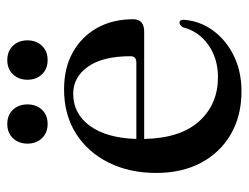

<svg xmlns="http://www.w3.org/2000/svg" viewBox="-96 -560 667 514"><g transform="rotate(-90 237.0 -302.5)"><path d="M443 -279Q443 -249.5 409.5 -249.5H122.5Q124.5 -152.5 170 -102.2Q215.5 -52 288 -52Q337.5 -52 374 -77.5Q410.5 -103 421.5 -146Q427.5 -155 433.5 -155Q442 -155 441.5 -142.5Q438 -99.5 412.5 -64.8Q387 -30 345 -9.5Q303 11 250 11Q185 11 135.8 -17.2Q86.5 -45.5 59 -96.8Q31.5 -148 31.5 -217.5Q31.5 -288.5 59 -344.2Q86.5 -400 136.8 -432Q187 -464 255.5 -464Q313 -464 355 -440.2Q397 -416.5 420 -375Q443 -333.5 443 -279ZM243.5 -439.5Q190 -439.5 157.5 -394.8Q125 -350 122.5 -270.5H327Q344 -270.5 344 -286Q344 -360.5 316 -400Q288 -439.5 243.5 -439.5ZM162.5 -508Q139 -508 124.5 -523.2Q110 -538.5 110 -562Q110 -585.5 124.5 -600.8Q139 -616 162.5 -616Q186.5 -616 200.8 -600.8Q215 -585.5 215 -562Q215 -538.5 200.8 -523.2Q186.5 -508 162.5 -508ZM333.5 -508Q310 -508 295.5 -523.2Q281 -538.5 281 -562Q281 -585.5 295.5 -600.8Q310 -616 333.5 -616Q357.5 -616 372 -600.8Q386.5 -585.5 386.5 -562Q386.5 -538.5 372 -523.2Q357.5 -508 333.5 -508Z"/></g></svg>

Font: Fraunces 72pt
Style: Regular
Weight: 400
Version: Version 1.000;[0bf87f6ff]